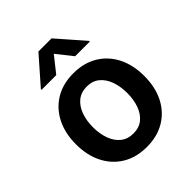

<svg xmlns="http://www.w3.org/2000/svg" viewBox="-215 -898 1038 1038"><g transform="rotate(-45 304.0 -379.0)"><path d="M304 10.7Q224.1 10.7 165.5 -24.5Q106.9 -59.7 74.8 -123Q42.6 -186.4 42.6 -270.6Q42.6 -355.1 74.8 -418.5Q106.9 -481.9 165.5 -517.2Q224.1 -552.6 304 -552.6Q383.9 -552.6 442.6 -517.2Q501.4 -481.9 533.4 -418.5Q565.3 -355.1 565.3 -270.6Q565.3 -186.4 533.4 -123Q501.4 -59.7 442.6 -24.5Q383.9 10.7 304 10.7ZM304.7 -92.3Q348.4 -92.3 377.3 -116.1Q406.2 -139.9 420.6 -180.6Q435 -221.2 435 -271Q435 -321 420.6 -361.7Q406.2 -402.3 377.3 -426.5Q348.4 -450.6 304.7 -450.6Q260.7 -450.6 231.4 -426.5Q202.1 -402.3 187.5 -361.7Q172.9 -321 172.9 -271Q172.9 -221.2 187.5 -180.6Q202.1 -139.9 231.4 -116.1Q260.7 -92.3 304.7 -92.3ZM231.9 -610.8H119.3V-615.8L253.9 -769.2H354.4L488.6 -615.8V-610.8H376.1L304 -701.7Z"/></g></svg>

Font: Inter Zeller Semi Bold
Style: Regular
Weight: 600
Designer: Rasmus Andersson; Joe Bland
Foundry: zeller
Version: Version 3.015;git-dec3a8cb1